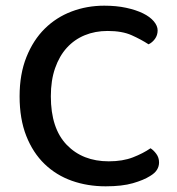

<svg xmlns="http://www.w3.org/2000/svg" viewBox="-20 -642 623 676"><path d="M535 -535Q535 -518 525.5 -505Q516 -492 503 -486Q477 -503 443.5 -518Q410 -533 359 -533Q315 -533 278.5 -518Q242 -503 215.5 -474Q189 -445 174 -402Q159 -359 159 -303Q159 -190 215 -132Q271 -74 363 -74Q412 -74 448 -88Q484 -102 510 -120Q521 -113 530.5 -100Q540 -87 540 -70Q540 -56 532.5 -44Q525 -32 508 -22Q486 -8 448 3Q410 14 352 14Q288 14 233 -5.5Q178 -25 137 -64.5Q96 -104 72.5 -163.5Q49 -223 49 -303Q49 -381 73 -441Q97 -501 137.5 -541Q178 -581 232 -601.5Q286 -622 347 -622Q390 -622 424.5 -614.5Q459 -607 483.5 -595Q508 -583 521.5 -567Q535 -551 535 -535Z"/></svg>

Font: Baloo Bhai 2 Medium
Style: Regular
Weight: 500
Designer: Supriya Tembe, Noopur Datye and Ek Type
Foundry: Ek Type
Version: Version 1.640;PS 1.000;hotconv 16.6.51;makeotf.lib2.5.65220;